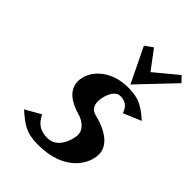

<svg xmlns="http://www.w3.org/2000/svg" viewBox="-197 -746 846 846"><g transform="rotate(45 226.0 -322.5)"><path d="M297 -466 452 -629 427 -655 321 -567 255 -655 218 -629ZM123 -313C123 -262 165 -229 226 -212C252 -205 291 -184 291 -144C291 -127 274 -40 205 -40C159 -40 133 -60 115 -98L43 -57C93 -14 120 10 197 10C367 10 417 -95 417 -149C417 -204 365 -243 281 -263C261 -268 248 -286 248 -313C248 -342 265 -399 302 -399C332 -399 352 -386 363 -353L446 -388C398 -429 370 -450 300 -450C185 -450 123 -375 123 -313Z"/></g></svg>

Font: Pfennig
Style: BoldItalic
Weight: 700
Italic angle: -13°
Version: Version 20100423